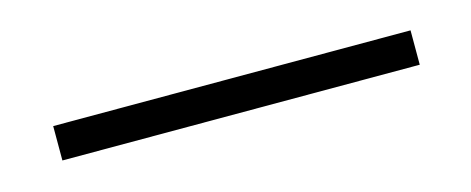

<svg xmlns="http://www.w3.org/2000/svg" viewBox="-22 -447 503 205"><g transform="rotate(-15 230.0 -345.0)"><path d="M33 -364H428V-326H33Z"/></g></svg>

Font: Phudu Light SemiBold
Style: Regular
Weight: 600
Version: Version 1.005;gftools[0.9.23]